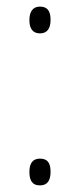

<svg xmlns="http://www.w3.org/2000/svg" viewBox="-20 -554 242 581"><path d="M69 -493C69 -469 78 -453 101 -453C123 -453 133 -468 133 -494C133 -520 124 -534 101 -534C78 -534 69 -517 69 -493ZM69 -34C69 -10 76 7 101 7C125 7 133 -10 133 -34C133 -58 126 -74 101 -74C77 -74 69 -57 69 -34Z"/></svg>

Font: Noto Sans Ethiopic Condensed ExtraLight
Style: Regular
Weight: 200
Width: 3
Designer: Monotype Design Team
Foundry: Monotype Imaging Inc.
Version: Version 2.102